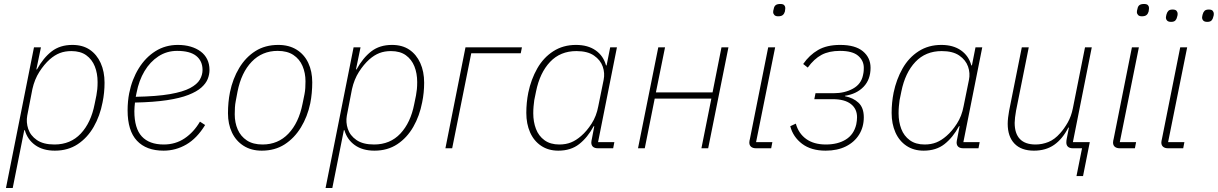

<svg xmlns="http://www.w3.org/2000/svg" viewBox="-20 -746 6127 966"><path d="M10 200 151 -508H186L163 -397H166Q198 -455 240 -487.5Q282 -520 344 -520Q396 -520 431.5 -496Q467 -472 486.5 -429Q506 -386 506 -330Q506 -305 503.5 -280Q501 -255 496 -231Q483 -163 451.5 -108Q420 -53 371 -20.5Q322 12 256 12Q196 12 157 -16Q118 -44 105 -91H102L44 200ZM254 -19Q335 -19 386.5 -74Q438 -129 456 -222L465 -266Q468 -282 469.5 -297.5Q471 -313 471 -333Q471 -377 457 -412Q443 -447 414 -468Q385 -489 339 -489Q307 -489 281 -479Q255 -469 230 -447Q202 -422 178 -384.5Q154 -347 143 -298L117 -164Q111 -131 122 -97.5Q133 -64 165.5 -41.5Q198 -19 254 -19Z M803 12Q716 12 669 -38Q622 -88 622 -191Q622 -213 624 -235Q626 -257 630 -277Q644 -347 678 -402Q712 -457 762 -488.5Q812 -520 875 -520Q910 -520 939 -511.5Q968 -503 989.5 -487Q1011 -471 1022.5 -447.5Q1034 -424 1034 -394Q1034 -371 1025 -348.5Q1016 -326 993 -305.5Q970 -285 928 -268.5Q886 -252 820 -242Q754 -232 659 -230Q658 -222 657 -208.5Q656 -195 656 -187Q656 -100 693.5 -59.5Q731 -19 804 -19Q863 -19 909 -50Q955 -81 986 -134L1012 -117Q971 -50 917.5 -19Q864 12 803 12ZM871 -490Q819 -490 777 -462.5Q735 -435 707 -388Q679 -341 667 -279L663 -259Q769 -261 835 -272.5Q901 -284 936.5 -303Q972 -322 985.5 -345.5Q999 -369 999 -394Q999 -439 967.5 -464.5Q936 -490 871 -490Z M1297 12Q1244 12 1205.5 -12.5Q1167 -37 1147 -79.5Q1127 -122 1127 -176Q1127 -204 1129.5 -230.5Q1132 -257 1137 -282Q1151 -350 1183.5 -404Q1216 -458 1265 -489Q1314 -520 1380 -520Q1434 -520 1472.5 -496Q1511 -472 1531 -429.5Q1551 -387 1551 -332Q1551 -305 1548.5 -278Q1546 -251 1541 -226Q1527 -159 1494 -105Q1461 -51 1412 -19.5Q1363 12 1297 12ZM1301 -19Q1379 -19 1431 -73.5Q1483 -128 1502 -223L1512 -272Q1515 -287 1516 -303.5Q1517 -320 1517 -337Q1517 -379 1502 -414Q1487 -449 1456 -469.5Q1425 -490 1377 -490Q1299 -490 1246.5 -435.5Q1194 -381 1175 -285L1166 -237Q1163 -222 1162 -205.5Q1161 -189 1161 -171Q1161 -129 1176 -94.5Q1191 -60 1222 -39.5Q1253 -19 1301 -19Z M1618 200 1759 -508H1794L1771 -397H1774Q1806 -455 1848 -487.5Q1890 -520 1952 -520Q2004 -520 2039.5 -496Q2075 -472 2094.5 -429Q2114 -386 2114 -330Q2114 -305 2111.5 -280Q2109 -255 2104 -231Q2091 -163 2059.5 -108Q2028 -53 1979 -20.5Q1930 12 1864 12Q1804 12 1765 -16Q1726 -44 1713 -91H1710L1652 200ZM1862 -19Q1943 -19 1994.5 -74Q2046 -129 2064 -222L2073 -266Q2076 -282 2077.5 -297.5Q2079 -313 2079 -333Q2079 -377 2065 -412Q2051 -447 2022 -468Q1993 -489 1947 -489Q1915 -489 1889 -479Q1863 -469 1838 -447Q1810 -422 1786 -384.5Q1762 -347 1751 -298L1725 -164Q1719 -131 1730 -97.5Q1741 -64 1773.5 -41.5Q1806 -19 1862 -19Z M2221 0 2322 -508H2606L2600 -478H2351L2255 0Z M3065 0H2989Q2972 0 2963.5 -7.5Q2955 -15 2955 -29Q2955 -34 2956 -38.5Q2957 -43 2958 -48L2970 -111H2967Q2936 -54 2894 -21Q2852 12 2789 12Q2739 12 2702.5 -12.5Q2666 -37 2647 -80Q2628 -123 2628 -178Q2628 -204 2630.5 -229.5Q2633 -255 2638 -280Q2652 -347 2683 -401.5Q2714 -456 2763.5 -488Q2813 -520 2878 -520Q2938 -520 2977 -492.5Q3016 -465 3029 -417H3032L3050 -508H3084L2989 -31H3071ZM2794 -19Q2827 -19 2853 -29.5Q2879 -40 2904 -62Q2932 -86 2956.5 -124Q2981 -162 2990 -211L3017 -344Q3024 -378 3012.5 -411Q3001 -444 2968.5 -466.5Q2936 -489 2880 -489Q2799 -489 2747.5 -434.5Q2696 -380 2677 -286L2668 -242Q2666 -227 2664.5 -211Q2663 -195 2663 -176Q2663 -133 2676.5 -97.5Q2690 -62 2719.5 -40.5Q2749 -19 2794 -19Z M3190 0 3292 -508H3326L3280 -281H3565L3610 -508H3645L3543 0H3509L3559 -250H3274L3224 0Z M3895 -664Q3882 -664 3876 -670.5Q3870 -677 3870 -685Q3870 -688 3870.5 -692Q3871 -696 3873 -702Q3875 -714 3882.5 -720Q3890 -726 3906 -726Q3920 -726 3925.5 -720Q3931 -714 3931 -706Q3931 -703 3930.5 -699.5Q3930 -696 3929 -688Q3926 -677 3918.5 -670.5Q3911 -664 3895 -664ZM3860 0H3784Q3768 0 3759 -7.5Q3750 -15 3750 -29Q3750 -34 3751 -38.5Q3752 -43 3753 -47L3845 -508H3880L3784 -31H3866Z M4134 12Q4061 12 4015.5 -22.5Q3970 -57 3956 -111L3984 -124Q3998 -74 4036.5 -46.5Q4075 -19 4135 -19Q4195 -19 4235.5 -44Q4276 -69 4288 -120Q4290 -130 4291 -139Q4292 -148 4292 -156Q4292 -199 4260.5 -223Q4229 -247 4170 -247H4077L4083 -277H4174Q4230 -277 4271.5 -300Q4313 -323 4322 -368Q4325 -381 4325.5 -390Q4326 -399 4326 -405Q4326 -441 4297.5 -465.5Q4269 -490 4206 -490Q4151 -490 4113.5 -470Q4076 -450 4044 -406L4021 -424Q4052 -469 4096 -494.5Q4140 -520 4207 -520Q4283 -520 4321.5 -488Q4360 -456 4360 -405Q4360 -346 4325 -309.5Q4290 -273 4231 -264V-262Q4273 -254 4299.5 -229Q4326 -204 4326 -156Q4326 -107 4302.5 -69Q4279 -31 4236 -9.5Q4193 12 4134 12Z M4903 0H4827Q4810 0 4801.5 -7.5Q4793 -15 4793 -29Q4793 -34 4794 -38.5Q4795 -43 4796 -48L4808 -111H4805Q4774 -54 4732 -21Q4690 12 4627 12Q4577 12 4540.5 -12.5Q4504 -37 4485 -80Q4466 -123 4466 -178Q4466 -204 4468.5 -229.5Q4471 -255 4476 -280Q4490 -347 4521 -401.5Q4552 -456 4601.5 -488Q4651 -520 4716 -520Q4776 -520 4815 -492.5Q4854 -465 4867 -417H4870L4888 -508H4922L4827 -31H4909ZM4632 -19Q4665 -19 4691 -29.5Q4717 -40 4742 -62Q4770 -86 4794.5 -124Q4819 -162 4828 -211L4855 -344Q4862 -378 4850.5 -411Q4839 -444 4806.5 -466.5Q4774 -489 4718 -489Q4637 -489 4585.5 -434.5Q4534 -380 4515 -286L4506 -242Q4504 -227 4502.5 -211Q4501 -195 4501 -176Q4501 -133 4514.5 -97.5Q4528 -62 4557.5 -40.5Q4587 -19 4632 -19Z M5396 140 5424 0H5378Q5362 0 5353.5 -7.5Q5345 -15 5345 -29Q5345 -34 5345.5 -38.5Q5346 -43 5347 -48L5358 -104H5355Q5326 -47 5284 -17.5Q5242 12 5182 12Q5118 12 5084 -23.5Q5050 -59 5050 -123Q5050 -137 5052 -154.5Q5054 -172 5057 -188L5121 -508H5156L5092 -189Q5089 -173 5087 -155.5Q5085 -138 5085 -128Q5085 -74 5111.5 -46.5Q5138 -19 5190 -19Q5223 -19 5254.5 -31.5Q5286 -44 5314 -76Q5334 -98 5352 -129.5Q5370 -161 5378 -202L5439 -508H5473L5378 -31H5463L5429 140Z M5725 -664Q5712 -664 5706 -670.5Q5700 -677 5700 -685Q5700 -688 5700.5 -692Q5701 -696 5703 -702Q5705 -714 5712.5 -720Q5720 -726 5736 -726Q5750 -726 5755.5 -720Q5761 -714 5761 -706Q5761 -703 5760.5 -699.5Q5760 -696 5759 -688Q5756 -677 5748.5 -670.5Q5741 -664 5725 -664ZM5690 0H5614Q5598 0 5589 -7.5Q5580 -15 5580 -29Q5580 -34 5581 -38.5Q5582 -43 5583 -47L5675 -508H5710L5614 -31H5696Z M5933 0H5857Q5841 0 5832 -7.5Q5823 -15 5823 -29Q5823 -34 5824 -38Q5825 -42 5826 -47L5918 -508H5953L5857 -31H5939ZM6054 -636Q6040 -636 6034 -642.5Q6028 -649 6028 -658Q6028 -662 6029 -665.5Q6030 -669 6031 -674Q6034 -685 6040.5 -691.5Q6047 -698 6062 -698Q6076 -698 6081.5 -691.5Q6087 -685 6087 -677Q6087 -673 6086.5 -669.5Q6086 -666 6084 -660Q6082 -650 6075.5 -643Q6069 -636 6054 -636ZM5872 -636Q5858 -636 5852 -642.5Q5846 -649 5846 -658Q5846 -662 5847 -665.5Q5848 -669 5849 -674Q5852 -685 5858.5 -691.5Q5865 -698 5880 -698Q5894 -698 5899.5 -691.5Q5905 -685 5905 -677Q5905 -673 5904.5 -669.5Q5904 -666 5902 -660Q5900 -650 5893.5 -643Q5887 -636 5872 -636Z"/></svg>

Font: IBM Plex Sans ExtraLight
Style: Italic
Weight: 250
Italic angle: -11.31°
Designer: Mike Abbink, Paul van der Laan, Pieter van Rosmalen
Foundry: Bold Monday
Version: Version 3.201